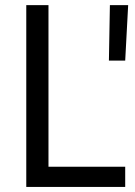

<svg xmlns="http://www.w3.org/2000/svg" viewBox="-20 -740 534 760"><path d="M84 0V-719.7H171.9V-80.1H475.6V0ZM411.1 -500 415 -719.7H487.3L475.6 -500Z"/></svg>

Font: Reddit Sans
Style: Regular
Weight: 400
Designer: Stephen Hutchings
Foundry: Reddit
Version: Version 1.014